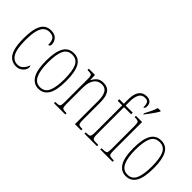

<svg xmlns="http://www.w3.org/2000/svg" viewBox="4 -1431 2101 2101"><g transform="rotate(45 1054.5 -381.0)"><path d="M203 10Q159 10 123.5 -15Q88 -40 68 -99.5Q48 -159 48 -263Q48 -371 67 -431.5Q86 -492 120 -517Q154 -542 200 -542Q257 -542 286 -511.5Q315 -481 315 -437Q315 -420 307 -413Q299 -406 290 -406Q290 -462 270 -489.5Q250 -517 200 -517Q163 -517 135 -495Q107 -473 91.5 -418Q76 -363 76 -264Q76 -131 109 -73Q142 -15 203 -15Q233 -15 254 -29.5Q275 -44 289 -66Q303 -88 310 -110Q314 -106 316 -100Q318 -94 318 -83Q318 -65 304.5 -43Q291 -21 265.5 -5.5Q240 10 203 10Z M552 10Q477 10 436 -57Q395 -124 395 -267Q395 -405 433.5 -473.5Q472 -542 554 -542Q634 -542 671.5 -473Q709 -404 709 -267Q709 -122 669 -56Q629 10 552 10ZM553 -15Q624 -15 652.5 -79.5Q681 -144 681 -267Q681 -392 652.5 -454.5Q624 -517 552 -517Q481 -517 452 -454.5Q423 -392 423 -267Q423 -143 454.5 -79Q486 -15 553 -15Z M785 0V-20H793Q824 -20 838 -24.5Q852 -29 856 -45Q860 -61 860 -96V-441Q860 -476 856 -492Q852 -508 838 -512Q824 -516 793 -516H788V-536H884L887 -459H889Q908 -496 935 -519Q962 -542 1009 -542Q1077 -542 1107.5 -498.5Q1138 -455 1138 -363V-96Q1138 -61 1142 -45Q1146 -29 1159.5 -24.5Q1173 -20 1202 -20H1206V0H1110V-364Q1110 -434 1087.5 -475.5Q1065 -517 1011 -517Q977 -517 949 -499Q921 -481 904.5 -440.5Q888 -400 888 -333V-96Q888 -61 892 -45Q896 -29 910 -24.5Q924 -20 954 -20H960V0Z M1257 0V-20H1274Q1299 -20 1311 -25.5Q1323 -31 1326.5 -48.5Q1330 -66 1330 -103V-511H1260V-536H1330V-601Q1330 -688 1361.5 -730Q1393 -772 1451 -772Q1487 -772 1509 -753.5Q1531 -735 1531 -697Q1531 -680 1524.5 -669Q1518 -658 1510 -658Q1510 -701 1498.5 -724Q1487 -747 1451 -747Q1399 -747 1378.5 -705Q1358 -663 1358 -600V-536H1468V-511H1358V-103Q1358 -66 1361.5 -48.5Q1365 -31 1377 -25.5Q1389 -20 1414 -20H1451V0Z M1502 0V-20H1518Q1549 -20 1563 -24.5Q1577 -29 1581 -45Q1585 -61 1585 -96V-437Q1585 -473 1581.5 -489.5Q1578 -506 1565 -511Q1552 -516 1523 -516H1517V-536H1613V-96Q1613 -61 1617 -45Q1621 -29 1635 -24.5Q1649 -20 1679 -20H1692V0ZM1561 -619Q1584 -663 1600.5 -697.5Q1617 -732 1627 -766H1672V-756Q1663 -739 1645 -712.5Q1627 -686 1606 -658Q1585 -630 1566 -606H1561Z M1904 10Q1829 10 1788 -57Q1747 -124 1747 -267Q1747 -405 1785.5 -473.5Q1824 -542 1906 -542Q1986 -542 2023.5 -473Q2061 -404 2061 -267Q2061 -122 2021 -56Q1981 10 1904 10ZM1905 -15Q1976 -15 2004.5 -79.5Q2033 -144 2033 -267Q2033 -392 2004.5 -454.5Q1976 -517 1904 -517Q1833 -517 1804 -454.5Q1775 -392 1775 -267Q1775 -143 1806.5 -79Q1838 -15 1905 -15Z"/></g></svg>

Font: Noto Serif Georgian ExtraCondensed Thin
Style: Regular
Weight: 100
Width: 2
Designer: Monotype Design Team, Akaki Razmadze
Foundry: Google LLC
Version: Version 2.003; ttfautohint (v1.8.4.7-5d5b)